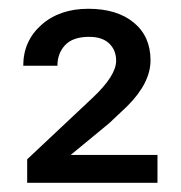

<svg xmlns="http://www.w3.org/2000/svg" viewBox="-20 -736 407 431"><path d="M333.5 -325.7H41V-378.4L187.5 -516.1Q240.7 -565.9 240.7 -599.6Q240.7 -623.5 225.1 -638.4Q209.5 -653.3 180.2 -653.3Q143.6 -653.3 126.2 -634.8Q108.9 -616.2 108.9 -588.4H32.2Q32.2 -644 73 -680.2Q113.8 -716.3 178.2 -716.3Q242.7 -716.3 280.3 -685.3Q317.9 -654.3 317.9 -600.6Q317.9 -549.8 265.6 -497.6L224.6 -459L138.7 -388.2H333.5Z"/></svg>

Font: f42100
Style: 7875512
Weight: 400
Designer: Google
Version: Version 2.137; 2017